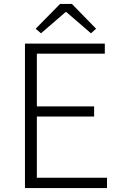

<svg xmlns="http://www.w3.org/2000/svg" viewBox="-20 -949 613 969"><path d="M106 0H520V-52H166V-361H455V-412H166V-678H509V-729H106ZM160 -804 187 -781 311 -888H315L439 -781L465 -804L343 -929H283Z"/></svg>

Font: Noto Sans Japanese Light
Style: Regular
Weight: 300
Designer: Ryoko NISHIZUKA (kana & ideographs); Paul D. Hunt (Latin, Greek & Cyrillic); Wenlong ZHANG (bopomofo); Sandoll Communica
Foundry: Adobe Systems Incorporated
Version: Version 1.000;PS 1;hotconv 1.0.78;makeotf.lib2.5.61930